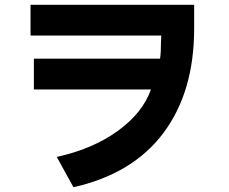

<svg xmlns="http://www.w3.org/2000/svg" viewBox="-20 -673 960 805"><path d="M651 -427Q655 -449 655 -500Q656 -508 656 -524H108V-653H794V-553Q794 -288 665.5 -116Q537 56 288 112L218 -15Q368 -48 473 -123.5Q578 -199 613 -298H122V-427Z"/></svg>

Font: BM Euljiro oraeorae
Style: Regular
Weight: 400
Designer: Bongjin Kim; Bomjun Kim; Myungsoo Han; Hyesun Chae; Mikyoung Jeong; Wujin Sim; Minjae Kang; Suwha Jang;
Foundry: Sandoll Inc.
Version: Version 1.000;hotconv 1.0.109;makeexe 2.5.65596